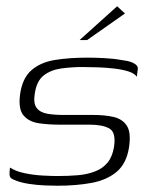

<svg xmlns="http://www.w3.org/2000/svg" viewBox="-20 -588 472 613"><path d="M163 5Q148 5 123 4Q98 3 72 -1Q46 -5 27 -13Q19 -16 15 -19.5Q11 -23 10.5 -31Q10 -39 12 -53Q30 -41 59 -35Q88 -29 117 -27.5Q146 -26 164 -26Q198 -26 228 -28.5Q258 -31 283 -40.5Q308 -50 323.5 -69Q339 -88 344 -119Q351 -165 329.5 -177.5Q308 -190 266 -190H169Q135 -190 104 -194.5Q73 -199 55.5 -219Q38 -239 44 -286Q51 -338 80 -363.5Q109 -389 155 -396.5Q201 -404 260 -404Q282 -404 312.5 -402.5Q343 -401 370 -396Q388 -394 399.5 -389.5Q411 -385 416.5 -379Q422 -373 419 -361L417 -343Q409 -354 390 -360Q371 -366 346 -369Q321 -372 294 -373Q267 -374 244 -374Q209 -374 176 -369.5Q143 -365 120 -347.5Q97 -330 91 -289Q86 -258 97 -243.5Q108 -229 130.5 -225Q153 -221 182 -221H278Q315 -221 343 -214.5Q371 -208 385 -186.5Q399 -165 392 -118Q384 -66 352.5 -39.5Q321 -13 272 -4Q223 5 163 5ZM234 -460 354 -568 379 -545 258 -460Z"/></svg>

Font: Genos Light
Style: Italic
Weight: 300
Italic angle: -8°
Designer: Robert E. Leuschke
Foundry: Robert E. Leuschke
Version: Version 1.010